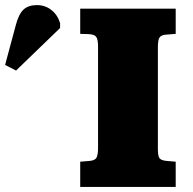

<svg xmlns="http://www.w3.org/2000/svg" viewBox="-267 -734 758 754"><path d="M48 0V-99L85 -102Q107 -104 112.5 -116Q118 -128 118 -152V-551Q118 -579 111 -589Q104 -599 81 -600L48 -601V-700H423V-601L386 -598Q367 -597 360 -587.5Q353 -578 353 -548V-149Q353 -121 359.5 -112.5Q366 -104 388 -102L423 -99V0ZM-204 -457 -247 -479 -205 -635Q-194 -678 -175 -696Q-156 -714 -122 -714Q-90 -714 -65.5 -695Q-41 -676 -31 -643V-624Z"/></svg>

Font: Literata Variable Black
Style: Regular
Weight: 900
Designer: Latin by Veronika Burian and Jose Scaglione. Greek by Irene Vlachou. Cyrillic by Vera Evstafieva.
Foundry: TypeTogether
Version: Version 3.021